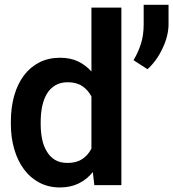

<svg xmlns="http://www.w3.org/2000/svg" viewBox="-20 -782 732 811"><path d="M25.9 -268.1V-257.8Q25.9 -200.7 40.3 -151.6Q54.7 -102.5 81.5 -66.4Q107.9 -30.8 146.5 -10.5Q185.1 9.8 232.9 9.8Q278.3 9.8 312.7 -7.3Q347.2 -24.4 372.1 -55.2L378.4 0H492.7V-750H366.2V-480Q341.3 -507.8 309.1 -522.9Q276.9 -538.1 233.9 -538.1Q185.1 -538.1 146.5 -518.6Q107.9 -499 81.1 -463.4Q54.2 -427.7 40 -377.9Q25.9 -328.1 25.9 -268.1ZM151.9 -257.8V-268.1Q151.9 -302.7 158.2 -333Q164.6 -363.3 178.2 -386.2Q191.9 -408.7 213.6 -421.6Q235.4 -434.6 266.1 -434.6Q302.7 -434.6 327.1 -418.5Q351.6 -402.3 366.2 -374.5V-154.3Q351.6 -126 327.1 -109.9Q302.7 -93.8 265.1 -93.8Q234.4 -93.8 212.9 -106.4Q191.4 -119.1 178.2 -141.6Q164.1 -164.1 158 -193.8Q151.9 -223.6 151.9 -257.8ZM691.9 -679.7V-761.7H586.9V-679.2Q586.9 -633.3 575.2 -596.7Q563.5 -560.1 543.9 -527.8L603 -489.7Q622.6 -507.3 638.7 -529.8Q654.8 -552.2 666.5 -577.6Q678.7 -602.5 685.3 -628.9Q691.9 -655.3 691.9 -679.7Z"/></svg>

Font: Roboto Mono SemiBold
Style: Regular
Weight: 600
Monospace: yes
Designer: Google
Version: Version 3.000